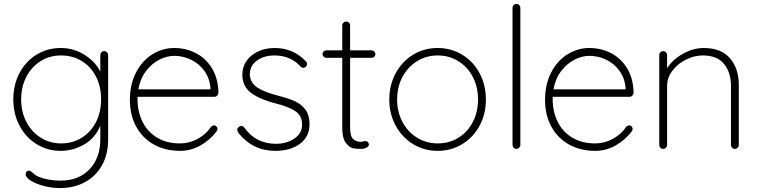

<svg xmlns="http://www.w3.org/2000/svg" viewBox="-20 -760 3874 980"><path d="M532 -479V-49Q532 27 501 83Q470 139 414 169.5Q358 200 286 200Q246 200 205 189.5Q164 179 137.5 162.5Q111 146 111 129Q111 121 115.5 116Q120 111 128 111Q134 111 146 121Q160 135 177 142Q226 162 288 162Q382 162 437 104Q492 46 492 -49V-118Q465 -54 408.5 -22Q352 10 290 10Q222 10 166.5 -24.5Q111 -59 79.5 -119Q48 -179 48 -253Q48 -327 79.5 -387Q111 -447 166.5 -481Q222 -515 290 -515Q357 -515 412.5 -479.5Q468 -444 492 -394V-479Q492 -487 497.5 -493Q503 -499 512 -499Q521 -499 526.5 -493Q532 -487 532 -479ZM496 -253Q496 -319 469.5 -370Q443 -421 396.5 -449Q350 -477 292 -477Q234 -477 187.5 -448Q141 -419 114.5 -368Q88 -317 88 -253Q88 -189 114.5 -138Q141 -87 187.5 -57.5Q234 -28 292 -28Q350 -28 396.5 -56.5Q443 -85 469.5 -136Q496 -187 496 -253Z M1090 -102Q1090 -95 1086 -90Q1053 -46 1004 -18Q955 10 899 10Q824 10 766 -22Q708 -54 675.5 -113Q643 -172 643 -250Q643 -330 674.5 -390.5Q706 -451 758 -483Q810 -515 869 -515Q928 -515 978.5 -489.5Q1029 -464 1061 -413Q1093 -362 1095 -287Q1095 -279 1089 -272.5Q1083 -266 1075 -266H682V-253Q682 -191 707 -139.5Q732 -88 781 -58Q830 -28 899 -28Q947 -28 989.5 -51.5Q1032 -75 1056 -111Q1063 -120 1073 -120Q1080 -120 1085 -114.5Q1090 -109 1090 -102ZM686 -304H1054V-313Q1049 -364 1021.5 -400.5Q994 -437 953.5 -456Q913 -475 869 -475Q832 -475 793.5 -455.5Q755 -436 725.5 -397.5Q696 -359 686 -304Z M1191 -99Q1191 -106 1199 -112Q1204 -117 1211 -117Q1221 -117 1227 -109Q1285 -26 1389 -26Q1442 -26 1482 -52.5Q1522 -79 1522 -124Q1522 -170 1487 -193Q1452 -216 1391 -231Q1310 -251 1263.5 -284.5Q1217 -318 1217 -379Q1217 -438 1264 -476.5Q1311 -515 1385 -515Q1426 -515 1466.5 -499Q1507 -483 1540 -448Q1547 -442 1547 -434Q1547 -425 1540 -418Q1532 -414 1527 -414Q1520 -414 1515 -420Q1463 -477 1381 -477Q1328 -477 1291.5 -451Q1255 -425 1255 -379Q1258 -336 1294.5 -312.5Q1331 -289 1402 -271Q1453 -258 1486.5 -242.5Q1520 -227 1540 -199Q1560 -171 1560 -126Q1560 -63 1511.5 -26.5Q1463 10 1385 10Q1271 10 1198 -80Q1191 -91 1191 -99Z M1896 -484Q1896 -476 1890.5 -470.5Q1885 -465 1877 -465H1767V-109Q1767 -65 1782.5 -50.5Q1798 -36 1822 -36Q1826 -36 1833.5 -38Q1841 -40 1846 -40Q1853 -40 1858 -34.5Q1863 -29 1863 -22Q1863 -13 1851 -6.5Q1839 0 1823 0Q1798 0 1781 -3.5Q1764 -7 1745.5 -30.5Q1727 -54 1727 -107V-465H1645Q1638 -465 1632 -471Q1626 -477 1626 -484Q1626 -492 1631.5 -497.5Q1637 -503 1645 -503H1727V-630Q1727 -638 1733 -644Q1739 -650 1747 -650Q1756 -650 1761.5 -644Q1767 -638 1767 -630V-503H1877Q1884 -503 1890 -497Q1896 -491 1896 -484Z M2214 10Q2145 10 2088.5 -24.5Q2032 -59 1999.5 -119Q1967 -179 1967 -252Q1967 -326 1999.5 -386Q2032 -446 2088 -480.5Q2144 -515 2214 -515Q2283 -515 2339.5 -480.5Q2396 -446 2428 -386Q2460 -326 2460 -252Q2460 -178 2428 -118.5Q2396 -59 2339.5 -24.5Q2283 10 2214 10ZM2214 -477Q2156 -477 2108.5 -447.5Q2061 -418 2034 -367Q2007 -316 2007 -252Q2007 -189 2034 -138Q2061 -87 2108.5 -57.5Q2156 -28 2214 -28Q2273 -28 2320 -57Q2367 -86 2393.5 -137.5Q2420 -189 2420 -252Q2420 -316 2393.5 -367Q2367 -418 2320 -447.5Q2273 -477 2214 -477Z M2616 0Q2607 0 2601.5 -6Q2596 -12 2596 -20V-720Q2596 -728 2602 -734Q2608 -740 2616 -740Q2625 -740 2630.5 -734Q2636 -728 2636 -720V-20Q2636 -12 2630 -6Q2624 0 2616 0Z M3209 -102Q3209 -95 3205 -90Q3172 -46 3123 -18Q3074 10 3018 10Q2943 10 2885 -22Q2827 -54 2794.5 -113Q2762 -172 2762 -250Q2762 -330 2793.5 -390.5Q2825 -451 2877 -483Q2929 -515 2988 -515Q3047 -515 3097.5 -489.5Q3148 -464 3180 -413Q3212 -362 3214 -287Q3214 -279 3208 -272.5Q3202 -266 3194 -266H2801V-253Q2801 -191 2826 -139.5Q2851 -88 2900 -58Q2949 -28 3018 -28Q3066 -28 3108.5 -51.5Q3151 -75 3175 -111Q3182 -120 3192 -120Q3199 -120 3204 -114.5Q3209 -109 3209 -102ZM2805 -304H3173V-313Q3168 -364 3140.5 -400.5Q3113 -437 3072.5 -456Q3032 -475 2988 -475Q2951 -475 2912.5 -455.5Q2874 -436 2844.5 -397.5Q2815 -359 2805 -304Z M3751 -326V-20Q3751 -12 3745 -6Q3739 0 3731 0Q3722 0 3716.5 -6Q3711 -12 3711 -20V-322Q3711 -390 3675.5 -433.5Q3640 -477 3568 -477Q3524 -477 3481.5 -456Q3439 -435 3412 -399Q3385 -363 3385 -322V-20Q3385 -12 3379 -6Q3373 0 3365 0Q3356 0 3350.5 -6Q3345 -12 3345 -20V-479Q3345 -487 3351 -493Q3357 -499 3365 -499Q3374 -499 3379.5 -493Q3385 -487 3385 -479V-412Q3414 -457 3466.5 -486Q3519 -515 3572 -515Q3661 -515 3706 -462.5Q3751 -410 3751 -326Z"/></svg>

Font: Quicksand Light
Style: Regular
Weight: 300
Designer: Andrew Paglinawan
Foundry: Andrew Paglinawan
Version: Version 3.000